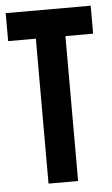

<svg xmlns="http://www.w3.org/2000/svg" viewBox="-62 -683 418 718"><g transform="rotate(-5 146.5 -324.5)"><path d="M91 0V-544H-13V-649H306V-544H202V0Z"/></g></svg>

Font: New Amsterdam
Style: Regular
Weight: 400
Designer: Vladimir Nikolic
Foundry: Vladimir Nikolic
Version: Version 1.000; ttfautohint (v1.8.4.7-5d5b)